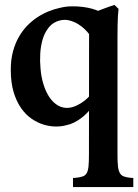

<svg xmlns="http://www.w3.org/2000/svg" viewBox="-20 -505 563 782"><path d="M342.8 -366.2Q336.9 -374.5 325 -386.2Q313 -397.9 297.1 -407.5Q281.2 -417 262.2 -421.9Q243.2 -426.8 222.7 -421.4Q196.3 -414.6 179.7 -394.5Q163.1 -374.5 154.5 -347.2Q146 -319.8 144 -288.1Q142.1 -256.3 145 -226.1Q147.9 -190.4 157.5 -160.2Q167 -129.9 181.9 -108.2Q196.8 -86.4 216.8 -75Q236.8 -63.5 261.2 -65.9Q274.9 -67.4 287.8 -73.2Q300.8 -79.1 312.3 -86.4Q323.7 -93.8 332.8 -102.1Q341.8 -110.4 348.1 -117.2V-90.3Q347.7 -79.6 347.7 -70.6Q347.7 -61.5 347.7 -59.1Q341.3 -51.8 331.3 -41.7Q321.3 -31.7 308.3 -22.2Q295.4 -12.7 280.5 -5.4Q265.6 2 250 4.9Q231.9 10.3 208 10.3Q184.1 10.3 158.9 2.9Q133.8 -4.4 109.6 -20.8Q85.4 -37.1 66.4 -64Q47.4 -90.8 35.6 -129.6Q23.9 -168.5 23.9 -221.2Q23.9 -262.2 33 -295.7Q42 -329.1 57.4 -355.7Q72.8 -382.3 92.8 -402.3Q112.8 -422.4 135 -436.5Q157.2 -450.7 180.4 -459.7Q203.6 -468.8 224.6 -473.1Q248 -479 272 -479.2Q295.9 -479.5 317.1 -476.8Q338.4 -474.1 354.7 -469.5Q371.1 -464.8 379.4 -460.9Q385.7 -463.4 391.8 -465.6Q397.9 -467.8 403.8 -470.2Q414.6 -474.1 426 -478.3Q437.5 -482.4 446.3 -484.9L462.9 -468.8Q461.4 -456.5 460.4 -441.2Q459.5 -425.8 459 -405Q458.5 -384.3 458.5 -356.7Q458.5 -329.1 458.5 -291.5V124Q458.5 153.8 460.4 171.6Q462.4 189.5 468 199.5Q473.6 209.5 483.9 213.4Q494.1 217.3 511.2 219.2L522.9 219.7V256.8H277.3V219.7L288.6 219.2Q306.6 217.3 317.4 213.4Q328.1 209.5 333.5 199.5Q338.9 189.5 340.6 171.6Q342.3 153.8 342.3 124.5Z"/></svg>

Font: Varendra
Style: Regular
Weight: 700
Designer: Jacob Thomas
Foundry: Bangla Type Foundry
Version: Version 1.008